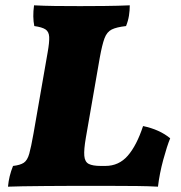

<svg xmlns="http://www.w3.org/2000/svg" viewBox="-20 -699 680 722"><path d="M10 3Q12 -18 16.5 -36.5Q21 -55 29 -75Q56 -78 69.5 -87Q83 -96 90 -121Q97 -146 106 -197L159 -501Q166 -540 165 -560Q164 -580 151 -588.5Q138 -597 109 -601Q102 -635 108 -679Q145 -677 187 -676.5Q229 -676 281 -676Q320 -676 372 -676.5Q424 -677 468 -679Q468 -660 465 -640.5Q462 -621 454 -601Q418 -597 400 -588Q382 -579 373 -555Q364 -531 355 -481L303 -182Q295 -136 297 -113Q299 -90 314 -82.5Q329 -75 359 -75H376Q427 -75 460.5 -113.5Q494 -152 518 -225Q580 -212 620 -179Q608 -150 594 -98.5Q580 -47 574 3Q540 1 494.5 0.5Q449 0 401.5 0Q354 0 314 0Q286 0 242 0Q198 0 151 0.5Q104 1 65.5 1.5Q27 2 10 3Z"/></svg>

Font: Vollkorn Black
Style: Italic
Weight: 900
Italic angle: -11°
Designer: Friedrich Althausen
Foundry: Friedrich Althausen
Version: Version 5.000; ttfautohint (v1.8.3)